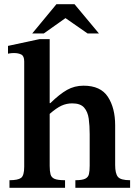

<svg xmlns="http://www.w3.org/2000/svg" viewBox="-20 -892 657 912"><path d="M598 0H338V-36Q370 -36 384.5 -43Q399 -50 402.5 -65Q406 -80 406 -105V-255Q406 -295 401.5 -328Q397 -361 379.5 -381Q362 -401 323 -401Q296 -401 272 -390Q248 -379 216 -351V-104Q216 -79 220 -64Q224 -49 239 -42.5Q254 -36 289 -36V0H25V-36Q65 -36 80 -47Q95 -58 95 -100V-600Q95 -626 81 -633Q67 -640 47 -640Q35 -640 26.5 -638.5Q18 -637 18 -637V-674L167 -706H216V-402H219Q263 -445 298.5 -465Q334 -485 377 -485Q458 -485 492.5 -432Q527 -379 527 -297V-108Q527 -68 540 -52Q553 -36 598 -36ZM188 -733H133L248 -872H334L450 -733H396L291 -806Z"/></svg>

Font: STIX Two Text SemiBold
Style: Regular
Weight: 600
Designer: Ross Mills, John Hudson & Paul Hanslow, Tiro Typeworks Ltd; with prior portions MicroPress Inc., and Coen Hoffman.
Foundry: Tiro Typeworks Ltd
Version: Version 2.13 b171